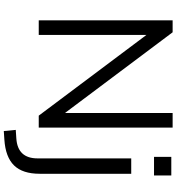

<svg xmlns="http://www.w3.org/2000/svg" viewBox="21 -766 929 1011"><g transform="rotate(90 485.5 -260.5)"><path d="M575 -705H652V0H589L164 -567V0H87V-705H150L575 -138ZM895 -5Q895 85 851 130Q807 175 715 181L670 184L664 121L709 118Q814 111 814 6V-487H895ZM806 -698H904V-607H806Z"/></g></svg>

Font: wassup Sans
Style: Regular
Weight: 400
Version: Version 2.001